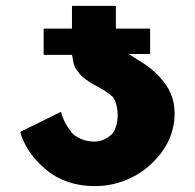

<svg xmlns="http://www.w3.org/2000/svg" viewBox="-20 -625 661 651"><path d="M272 -355C303 -332 334 -323 359 -299H360L362 -297C372 -283 379 -262 379 -234C379 -208 372 -186 359 -169H358C344 -155 322 -145 300 -145C268 -145 241 -157 222 -176L221 -178V-179C205 -198 192 -223 187 -246L51 -179L49 -176C53 -161 68 -117 109 -75L117 -67C155 -29 212 6 302 6C379 6 450 -25 502 -78L503 -79L510 -87C548 -127 572 -180 572 -241C572 -292 553 -330 522 -363L515 -371C495 -391 472 -408 446 -423L416 -442H488L489 -444V-527L488 -528H373V-604L372 -605H226L224 -604V-528H130L128 -527V-440L130 -439H224L226 -430C229 -410 231 -397 248 -378V-377L254 -370C259 -365 266 -360 272 -355ZM503 -83V-82Z"/></svg>

Font: Hussar Woodtype
Style: SeBd
Weight: 900
Foundry: Cannot Into Space Fonts
Version: Version 1.07